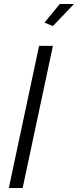

<svg xmlns="http://www.w3.org/2000/svg" viewBox="-20 -938 389 958"><path d="M244 -808 202 -825 278 -918H349ZM175 -709H244L93 0H24Z"/></svg>

Font: Raleway-v4020
Style: Italic
Weight: 400
Italic angle: -12°
Designer: Matt McInerney, Pablo Impallari, Rodrigo Fuenzalida
Foundry: Matt McInerney, Pablo Impallari, Rodrigo Fuenzalida
Version: Version 4.020;PS 004.020;hotconv 1.0.88;makeotf.lib2.5.64775